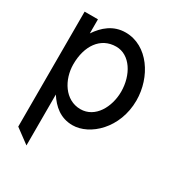

<svg xmlns="http://www.w3.org/2000/svg" viewBox="-160 -560 778 849"><g transform="rotate(30 229.5 -136.0)"><path d="M30 136 103 190V-70C132 -25 172 11 234 11C322 11 425 -83 425 -225C425 -344 348 -462 234 -462C171 -462 128 -424 98 -379V-451H30ZM103 -225C103 -318 149 -387 229 -387C300 -387 347 -310 347 -225C347 -147 304 -68 229 -68C150 -68 103 -147 103 -225Z"/></g></svg>

Font: Charger Sport
Style: Nrw
Weight: 400
Designer: Jasper
Foundry: Cannot Into Space Fonts
Version: Version 1.1